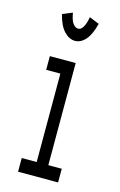

<svg xmlns="http://www.w3.org/2000/svg" viewBox="-103 -686 456 732"><g transform="rotate(15 125.0 -320.0)"><path d="M46 0V-54H105V-403H49V-457H151V-54H204V0ZM158 -640 197 -624Q186 -580 167.5 -559Q149 -538 126 -538Q103 -538 83 -559Q63 -580 52 -624L91 -640Q96 -610 105.5 -598Q115 -586 126 -586Q137 -586 145.5 -600.5Q154 -615 158 -640Z"/></g></svg>

Font: Inconsolata UltraCondensed
Style: Regular
Weight: 400
Width: 1
Monospace: yes
Designer: Raph Levien, Cyreal, Brenton Simpson
Foundry: Raph Levien, Cyreal, Google
Version: Version 3.001; ttfautohint (v1.8.2.53-6de2)